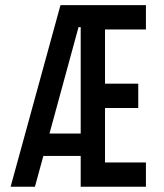

<svg xmlns="http://www.w3.org/2000/svg" viewBox="-20 -713 626 733"><path d="M20.5 0 210.9 -693.4H537.1V-600.6H380.9V-393.6H507.8V-300.8H380.9V-92.8H537.1V0H288.1V-117.7H145.5L113.3 0ZM168.9 -203.1H288.1V-609.4H279.8Z"/></svg>

Font: CaskaydiaCove NFP
Style: Regular
Weight: 400
Designer: Aaron Bell
Foundry: Saja Typeworks
Version: Version 2111.001; VTT 6.35;Nerd Fonts 3.1.1